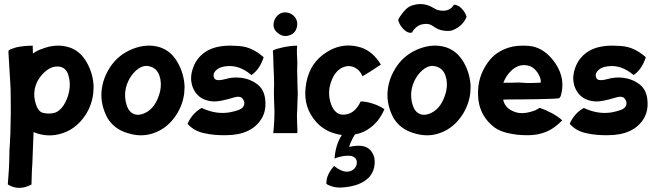

<svg xmlns="http://www.w3.org/2000/svg" viewBox="-20 -645 3185 933"><path d="M316 -415Q370 -398 402 -341Q433 -286 435 -223Q435 -212 433 -190Q425 -124 384.5 -71Q344 -18 285 2Q214 26 143 -3Q143 1 142.5 15Q142 29 140.5 63Q139 97 138 128Q138 142 135 185Q133 243 133 251Q133 252 132 252Q72 284 19 252Q18 251 18 250Q25 162 25 134L26 82Q29 46 29 31Q31 5 31 -25Q32 -49 32 -73Q33 -104 32 -173Q32 -215 30 -241L21 -391Q21 -399 23 -401L32 -406Q42 -410 59 -415Q96 -423 138 -423Q139 -423 139 -422Q139 -400 140 -385Q161 -400 183 -407Q253 -435 316 -415ZM316 -201Q324 -242 312 -281Q300 -320 261 -322Q233 -323 206.5 -303Q180 -283 163 -252Q132 -193 159 -126Q170 -100 192 -96Q220 -90 246 -97Q269 -104 289 -133Q309 -165 316 -201Z M758 -415Q812 -397 843.5 -341Q875 -285 877 -223Q877 -212 875 -190Q866 -124 825.5 -71Q785 -18 726 2Q667 23 601 2Q535 -17 502 -72Q468 -136 473.5 -201.5Q479 -267 520 -326Q559 -381 624 -407Q695 -435 758 -415ZM758 -201Q767 -243 754.5 -278Q742 -313 709 -322Q681 -330 655 -313Q629 -296 610 -264Q576 -203 594 -139Q603 -106 623 -95Q648 -79 685 -96Q738 -121 758 -201Z M1268 -167Q1276 -111 1252 -70Q1203 12 1076 12Q1022 13 976 3Q923 -7 892 -43Q891 -44 892 -45Q914 -94 959 -120H960Q960 -121 961 -120Q1029 -88 1096 -99Q1121 -104 1141 -111Q1165 -121 1167 -139Q1169 -149 1162 -161Q1155 -173 1145 -174Q1134 -177 1112 -170Q1049 -151 1018 -152Q961 -155 932 -193Q914 -217 910 -247Q906 -269 913 -299Q925 -345 956 -375Q990 -408 1042 -418Q1072 -424 1105 -423Q1139 -423 1166 -418Q1214 -408 1260 -368Q1261 -367 1261 -366Q1242 -308 1203 -281Q1202 -280 1201 -281Q1142 -331 1079 -323Q1039 -319 1023 -295Q1017 -287 1018 -276Q1019 -265 1027 -259Q1039 -251 1076 -261Q1107 -270 1139 -268Q1192 -265 1231 -235Q1262 -211 1268 -167Z M1427 -191Q1427 -183 1425 -135Q1425 -126 1424.5 -114.5Q1424 -103 1423.5 -96Q1423 -89 1423 -85Q1423 -63 1424 -42Q1426 -5 1425 0L1423 2H1367H1310Q1308 2 1308 0Q1311 -23 1313 -67Q1315 -100 1312 -152Q1310 -192 1312 -236Q1312 -267 1309 -324Q1308 -381 1306 -398L1307 -399V-400Q1322 -408 1355 -415Q1393 -423 1422 -423Q1424 -423 1424 -422Q1422 -404 1423 -381Q1425 -343 1425 -341Q1423 -312 1425 -259Q1425 -246 1425.5 -229.5Q1426 -213 1426.5 -204.5Q1427 -196 1427 -191ZM1332 -483Q1301 -505 1312 -543Q1319 -564 1336.5 -576Q1354 -588 1375 -584Q1394 -581 1407.5 -568Q1421 -555 1424 -536Q1426 -517 1418 -500Q1410 -483 1393 -476Q1360 -461 1332 -483Z M1847 -115Q1849 -114 1847 -112Q1824 -59 1783 -27Q1748 1 1705 8L1696 23Q1679 55 1677 69Q1749 52 1779 84Q1809 116 1798 169Q1785 226 1719 251Q1688 262 1654 265Q1617 270 1588 259L1573 253Q1569 251 1566 248Q1565 247 1567 233Q1567 228 1569 220Q1578 190 1602 163Q1603 162 1604 162Q1637 188 1662 189Q1683 191 1699 177Q1715 163 1714 142Q1712 120 1688 113Q1677 111 1661 112Q1648 113 1631 117Q1612 122 1608 125Q1606 127 1606 124Q1610 60 1641 11Q1563 0 1517 -52Q1454 -122 1465 -219Q1476 -323 1548 -378Q1635 -445 1735 -414Q1793 -394 1830 -332Q1832 -330 1829 -330Q1769 -290 1743 -275Q1741 -273 1741 -276Q1728 -306 1701 -318Q1674 -330 1644 -317Q1605 -298 1587 -242Q1571 -192 1588 -141Q1608 -84 1653 -88Q1704 -91 1732 -151Q1733 -152 1734 -152Q1761 -152 1796 -140Q1825 -130 1847 -115Z M2148 -415Q2202 -397 2234 -341Q2265 -286 2267 -223Q2267 -212 2265 -190Q2256 -124 2215.5 -71Q2175 -18 2116 2Q2057 23 1991 2Q1925 -17 1892 -72Q1858 -136 1863.5 -201.5Q1869 -267 1910 -326Q1949 -381 2014 -407Q2085 -435 2148 -415ZM2148 -201Q2157 -243 2144.5 -278Q2132 -313 2099 -322Q2071 -330 2045 -313Q2019 -296 2000 -264Q1966 -203 1984 -139Q1993 -106 2013 -95Q2038 -79 2075 -96Q2128 -121 2148 -201ZM1940 -504Q1924 -521 1918 -538Q1914 -546 1916 -551Q1918 -556 1924 -565Q1953 -609 1981 -618Q2032 -635 2076 -612Q2077 -612 2090 -604.5Q2103 -597 2108 -596Q2124 -592 2141 -593Q2163 -596 2176 -609Q2178 -611 2181 -615.5Q2184 -620 2186 -622Q2190 -623 2198 -620Q2214 -615 2228 -598.5Q2242 -582 2247 -564H2248V-563H2247Q2238 -539 2217.5 -521Q2197 -503 2172 -496Q2150 -492 2122 -499Q2105 -503 2083 -519Q2065 -532 2038 -528Q2012 -525 1993 -503L1985 -493Q1985 -487 1981 -487Q1979 -485 1970 -486Q1956 -488 1940 -504Z M2711 -61V-60V-59Q2693 -41 2678 -30Q2621 14 2537 12Q2491 12 2445 1Q2408 -8 2384 -25Q2316 -76 2305 -158Q2294 -251 2339 -324Q2360 -358 2382 -376Q2406 -396 2436 -408Q2473 -423 2516 -423Q2559 -424 2584 -415Q2640 -396 2681 -334Q2729 -260 2705 -179Q2700 -168 2694 -167Q2693 -167 2664 -165Q2655 -165 2627 -164Q2599 -163 2590 -163Q2558 -163 2517 -162Q2446 -162 2425 -161Q2433 -122 2472 -105Q2501 -91 2538 -97Q2557 -100 2579 -108L2596 -117Q2601 -122 2605 -120Q2627 -113 2660 -96Q2695 -77 2711 -61ZM2466 -303Q2439 -278 2426 -243H2461Q2478 -244 2501 -244Q2506 -244 2519 -243Q2532 -242 2533 -242Q2548 -241 2576 -242Q2589 -243 2599 -243H2607Q2607 -246 2608 -250Q2608 -264 2597 -284Q2576 -321 2543 -327Q2501 -335 2466 -303Z M3125 -167Q3133 -111 3109 -70Q3060 12 2933 12Q2879 13 2833 3Q2780 -7 2749 -43Q2748 -44 2749 -45Q2771 -94 2816 -120H2817Q2817 -121 2818 -120Q2886 -88 2953 -99Q2978 -104 2998 -111Q3022 -121 3024 -139Q3026 -149 3019 -161Q3012 -173 3002 -174Q2991 -177 2969 -170Q2906 -151 2875 -152Q2818 -155 2789 -193Q2771 -217 2767 -247Q2763 -269 2770 -299Q2782 -345 2813 -375Q2847 -408 2899 -418Q2929 -424 2962 -423Q2996 -423 3023 -418Q3071 -408 3117 -368Q3118 -367 3118 -366Q3099 -308 3060 -281Q3059 -280 3058 -281Q2999 -331 2936 -323Q2896 -319 2880 -295Q2874 -287 2875 -276Q2876 -265 2884 -259Q2896 -251 2933 -261Q2964 -270 2996 -268Q3049 -265 3088 -235Q3119 -211 3125 -167Z"/></svg>

Font: Tovari Sans
Style: Bold
Weight: 700
Designer: Verneri Kontto, Denis Ignatov
Foundry: Verneri Kontto
Version: Version 1.10 May 7, 2019